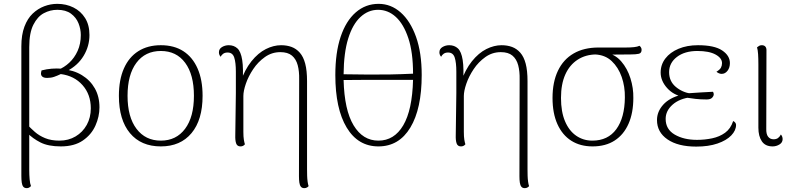

<svg xmlns="http://www.w3.org/2000/svg" viewBox="-20 -749 4135 998"><path d="M120 229Q107 229 101 221.5Q95 214 93 199.5Q91 185 91 165V-508Q91 -568 107 -610.5Q123 -653 150 -678.5Q177 -704 210 -716.5Q243 -729 278 -729Q324 -729 362 -710Q400 -691 422.5 -655Q445 -619 445 -567Q445 -509 414.5 -458.5Q384 -408 327 -379L282 -386Q313 -398 340 -423Q367 -448 383.5 -484.5Q400 -521 400 -567Q400 -598 388 -628Q376 -658 349 -678Q322 -698 278 -698Q241 -698 208 -680.5Q175 -663 153.5 -620.5Q132 -578 132 -504V136Q132 160 134 183Q136 206 141 218Q139 221 133 225Q127 229 120 229ZM296 12Q231 12 190.5 -8.5Q150 -29 122 -58L124 -99Q139 -83 161 -63.5Q183 -44 214.5 -31Q246 -18 289 -18Q336 -18 373 -40Q410 -62 431 -100Q452 -138 452 -186Q452 -258 409 -306.5Q366 -355 296 -364Q277 -355 261 -349.5Q245 -344 225 -344Q209 -344 201 -350Q193 -356 193 -367Q193 -371 194 -375Q195 -379 196 -383Q223 -390 249 -392Q275 -394 302 -392L303 -390Q362 -385 405.5 -358.5Q449 -332 473 -289.5Q497 -247 497 -191Q497 -143 476 -96Q455 -49 410.5 -18.5Q366 12 296 12Z M816 12Q713 12 655.5 -57Q598 -126 598 -251Q598 -334 624 -393Q650 -452 699 -483Q748 -514 816 -514Q885 -514 933 -483Q981 -452 1007 -393Q1033 -334 1033 -251Q1033 -126 975.5 -57Q918 12 816 12ZM816 -18Q896 -18 942 -79.5Q988 -141 988 -251Q988 -361 942.5 -422.5Q897 -484 816 -484Q735 -484 689 -422.5Q643 -361 643 -251Q643 -141 689.5 -79.5Q736 -18 816 -18Z M1562 229Q1550 229 1544 221.5Q1538 214 1536 200Q1534 186 1534 167L1535 -336Q1536 -378 1527.5 -410Q1519 -442 1497.5 -460Q1476 -478 1437 -478Q1393 -478 1357 -452.5Q1321 -427 1296 -389.5Q1271 -352 1258 -314Q1245 -276 1245 -250V-64Q1245 -38 1247.5 -23Q1250 -8 1253 1Q1249 6 1243.5 9Q1238 12 1230 12Q1213 12 1207.5 -3.5Q1202 -19 1203 -47L1206 -266Q1206 -329 1206 -376.5Q1206 -424 1197.5 -450Q1189 -476 1163 -476Q1149 -476 1140 -469.5Q1131 -463 1127 -454Q1123 -458 1120.5 -464Q1118 -470 1118 -477Q1118 -495 1134 -504.5Q1150 -514 1169 -514Q1196 -514 1214 -497.5Q1232 -481 1239 -437Q1246 -393 1241 -312L1228 -318Q1252 -387 1287 -430.5Q1322 -474 1362 -494Q1402 -514 1441 -514Q1471 -514 1495.5 -505Q1520 -496 1538.5 -475Q1557 -454 1566.5 -418Q1576 -382 1576 -327V131Q1576 148 1576.5 164.5Q1577 181 1579 195.5Q1581 210 1584 218Q1583 221 1576.5 225Q1570 229 1562 229Z M1948 -729Q2012 -729 2062.5 -684.5Q2113 -640 2142.5 -557.5Q2172 -475 2172 -359Q2172 -184 2113 -86Q2054 12 1947 12Q1841 12 1782 -86Q1723 -184 1723 -359Q1723 -475 1750.5 -557.5Q1778 -640 1829 -684.5Q1880 -729 1948 -729ZM1945 -698Q1894 -698 1853.5 -660.5Q1813 -623 1790 -549Q1767 -475 1766 -363Q1837 -362 1894 -361.5Q1951 -361 2006.5 -362Q2062 -363 2127 -366Q2127 -477 2102.5 -550.5Q2078 -624 2037.5 -661Q1997 -698 1945 -698ZM1947 -18Q2029 -18 2076 -97.5Q2123 -177 2127 -334Q2064 -334 2010 -334Q1956 -334 1898.5 -334Q1841 -334 1766 -333Q1770 -177 1818 -97.5Q1866 -18 1947 -18Z M2708 229Q2696 229 2690 221.5Q2684 214 2682 200Q2680 186 2680 167L2681 -336Q2682 -378 2673.5 -410Q2665 -442 2643.5 -460Q2622 -478 2583 -478Q2539 -478 2503 -452.5Q2467 -427 2442 -389.5Q2417 -352 2404 -314Q2391 -276 2391 -250V-64Q2391 -38 2393.5 -23Q2396 -8 2399 1Q2395 6 2389.5 9Q2384 12 2376 12Q2359 12 2353.5 -3.5Q2348 -19 2349 -47L2352 -266Q2352 -329 2352 -376.5Q2352 -424 2343.5 -450Q2335 -476 2309 -476Q2295 -476 2286 -469.5Q2277 -463 2273 -454Q2269 -458 2266.5 -464Q2264 -470 2264 -477Q2264 -495 2280 -504.5Q2296 -514 2315 -514Q2342 -514 2360 -497.5Q2378 -481 2385 -437Q2392 -393 2387 -312L2374 -318Q2398 -387 2433 -430.5Q2468 -474 2508 -494Q2548 -514 2587 -514Q2617 -514 2641.5 -505Q2666 -496 2684.5 -475Q2703 -454 2712.5 -418Q2722 -382 2722 -327V131Q2722 148 2722.5 164.5Q2723 181 2725 195.5Q2727 210 2730 218Q2729 221 2722.5 225Q2716 229 2708 229Z M3060 12Q2996 12 2949.5 -17.5Q2903 -47 2877.5 -103.5Q2852 -160 2852 -240Q2852 -322 2880 -381Q2908 -440 2961.5 -471Q3015 -502 3091 -502H3233Q3258 -502 3276 -504Q3294 -506 3304 -511Q3307 -509 3311 -503.5Q3315 -498 3315 -490Q3315 -473 3300.5 -469.5Q3286 -466 3257 -466L3139 -465L3081 -466Q3025 -466 2983 -439Q2941 -412 2918.5 -362Q2896 -312 2896 -240Q2896 -168 2917 -118.5Q2938 -69 2975 -43.5Q3012 -18 3059 -18Q3140 -18 3183.5 -77.5Q3227 -137 3228 -242Q3229 -299 3211.5 -349Q3194 -399 3159.5 -431.5Q3125 -464 3072 -466L3130 -475Q3177 -467 3209 -430Q3241 -393 3257 -342Q3273 -291 3272 -240Q3272 -162 3247 -105.5Q3222 -49 3175 -18.5Q3128 12 3060 12Z M3599 13Q3504 13 3449.5 -24.5Q3395 -62 3395 -125Q3395 -169 3427.5 -205Q3460 -241 3523 -257L3534 -245Q3481 -254 3447.5 -291.5Q3414 -329 3414 -372Q3414 -413 3438.5 -445Q3463 -477 3507 -495.5Q3551 -514 3608 -514Q3693 -514 3733.5 -487Q3774 -460 3774 -421Q3774 -397 3761.5 -381Q3749 -365 3731 -365Q3724 -365 3717 -368Q3710 -371 3704 -376Q3722 -387 3727.5 -397.5Q3733 -408 3733 -421Q3733 -447 3699.5 -465.5Q3666 -484 3605 -484Q3539 -484 3498.5 -453Q3458 -422 3458 -374Q3458 -327 3492 -298Q3526 -269 3573 -262L3574 -244Q3512 -237 3476 -205Q3440 -173 3440 -131Q3440 -77 3487 -49.5Q3534 -22 3603 -22Q3643 -22 3681.5 -30Q3720 -38 3749 -59Q3778 -80 3791 -120Q3799 -116 3802.5 -110.5Q3806 -105 3806 -100Q3806 -71 3781 -45Q3756 -19 3709.5 -3Q3663 13 3599 13ZM3653 -232Q3621 -232 3595.5 -235Q3570 -238 3551 -241L3554 -264Q3590 -267 3622 -268.5Q3654 -270 3686 -272Q3690 -266 3690 -259Q3690 -250 3681.5 -241Q3673 -232 3653 -232Z M3996 12Q3958 12 3940 -14.5Q3922 -41 3922 -85V-413Q3922 -445 3920.5 -467.5Q3919 -490 3915 -503Q3921 -508 3926.5 -511Q3932 -514 3940 -514Q3952 -514 3958.5 -506.5Q3965 -499 3964 -483L3963 -81Q3962 -52 3972.5 -38.5Q3983 -25 4001 -25Q4015 -25 4024 -31.5Q4033 -38 4039 -50Q4044 -44 4046 -38Q4048 -32 4048 -26Q4048 -8 4031.5 2Q4015 12 3996 12Z"/></svg>

Font: Arima ExtraLight
Style: Regular
Weight: 250
Designer: Joana Correia and Natanael Gama
Foundry: NDISCOVER
Version: Version 1.101;gftools[0.9.23]